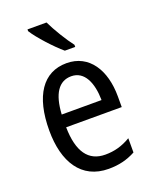

<svg xmlns="http://www.w3.org/2000/svg" viewBox="-144 -847 751 938"><g transform="rotate(-20 231.0 -378.0)"><path d="M215 -766H116V-757C141 -716 210 -641 252 -606H306V-617C277 -654 237 -720 215 -766ZM238 -546C116 -546 47 -445 47 -265C47 -102 115 10 257 10C311 10 354 -1 397 -24V-98C353 -72 312 -61 265 -61C177 -61 132 -125 130 -252H419V-308C419 -444 356 -546 238 -546ZM238 -478C307 -478 337 -407 338 -318H131C137 -425 174 -478 238 -478Z"/></g></svg>

Font: Noto Sans Sinhala UI Condensed
Style: Regular
Weight: 400
Width: 3
Designer: Jelle Bosma - Monotype Design Team
Foundry: Monotype Imaging Inc.
Version: Version 2.006